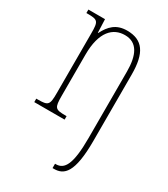

<svg xmlns="http://www.w3.org/2000/svg" viewBox="-192 -631 841 960"><g transform="rotate(30 228.5 -151.0)"><path d="M272 240H280C338 240 381 205 381 20V-363C381 -486 343 -542 252 -542C189 -542 157 -508 132 -459H130L127 -536H31V-516H36C97 -516 103 -511 103 -441V-96C103 -26 97 -20 36 -20H28V0H203V-20H197C137 -20 131 -26 131 -96V-333C131 -467 186 -517 254 -517C326 -517 353 -457 353 -364V20C353 171 326 215 277 215H272Z"/></g></svg>

Font: Noto Serif Lao ExtraCondensed Thin
Style: Regular
Weight: 100
Width: 2
Designer: Monotype Design Team
Foundry: Monotype Imaging Inc.
Version: Version 2.003